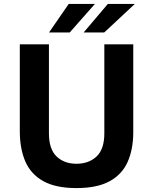

<svg xmlns="http://www.w3.org/2000/svg" viewBox="-20 -949 764 979"><path d="M659.5 -275.5Q659.5 -188 631 -123.8Q602.5 -59.5 538.8 -24.8Q475 10 370 10Q264.5 10 201 -25.2Q137.5 -60.5 109.2 -125.5Q81 -190.5 81 -280.5V-723H229.5V-269.5Q229.5 -188.5 268.5 -151.2Q307.5 -114 370 -114Q432.5 -114 472.2 -151Q512 -188 512 -269.5V-723H659.5ZM330.5 -929 230 -783.5H335.5L464 -929ZM530 -929 406.5 -783.5H511.5L667.5 -929Z"/></svg>

Font: Public Sans
Style: Bold
Weight: 700
Designer: The Public Sans project authors (U.S. Web Design System). Libre Franklin designed by Pablo Impallari and Rodrigo Fuenzal
Version: Version 1.008; ttfautohint (v1.8.1) -l 8 -r 50 -G 200 -x 14 